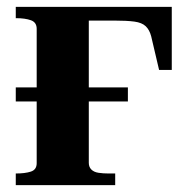

<svg xmlns="http://www.w3.org/2000/svg" viewBox="-20 -540 546 560"><path d="M26 -244V-285H353V-244ZM87 -64V-456Q87 -475 70 -481Q53 -487 27 -487H26V-520H239V-65Q239 -53 246.5 -45.5Q254 -38 267.5 -36Q281 -34 296 -34H316V0H26V-34H27Q53 -34 70 -39.5Q87 -45 87 -64ZM196 -480V-520H481V-336H444L421 -434Q416 -453 405 -463.5Q394 -474 372 -477Q350 -480 312 -480Z"/></svg>

Font: Roboto Serif 144pt SemiBold
Style: Regular
Weight: 600
Version: Version 1.008